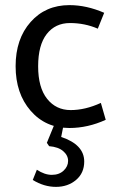

<svg xmlns="http://www.w3.org/2000/svg" viewBox="-20 -488 452 750"><path d="M251 -468Q318 -468 387 -438L362 -376Q311 -398 253.5 -398Q196 -398 162.5 -355Q129 -312 129 -229Q129 -146 164 -102Q199 -58 256 -58Q313 -58 374 -86L393 -20Q323 12 251 12Q158 12 99.5 -55.5Q41 -123 41 -229.5Q41 -336 99.5 -402Q158 -468 251 -468ZM309 143Q309 188 277 215Q245 242 198.5 242Q152 242 108 215L124 175Q154 195 182.5 195Q211 195 228.5 178.5Q246 162 246 140.5Q246 119 227 102.5Q208 86 172 83L163 70L195 -8H230L219 47Q309 77 309 143Z"/></svg>

Font: Average Sans
Style: Regular
Weight: 400
Designer: Eduardo Rodriguez Tunni
Foundry: Eduardo Rodriguez Tunni
Version: Version 1.002